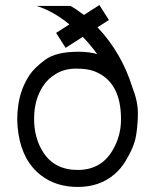

<svg xmlns="http://www.w3.org/2000/svg" viewBox="-20 -737 621 767"><path d="M260.7 -713.4Q277.8 -705.6 315.4 -677.2L377 -716.8L415 -657.2L369.6 -627.9Q465.8 -525.9 508.3 -389.6Q530.8 -332.5 530.8 -285.9Q530.8 -239.3 523.4 -194.3Q515.6 -149.4 481.4 -93.3Q463.9 -64 437.5 -41Q377.9 9.8 291 9.8Q204.1 9.8 144.5 -36.1Q70.8 -92.3 53.7 -202.6Q48.8 -233.4 48.8 -261.5Q48.8 -289.6 53.5 -320.3Q58.1 -351.1 69.3 -381.1Q80.6 -411.1 98.6 -438.2Q116.7 -465.3 160.2 -498Q203.1 -530.3 293.9 -530.3Q335 -530.3 368.2 -521Q341.8 -557.6 310.5 -589.8L242.2 -545.9L204.1 -605.5L257.3 -639.6Q189.9 -694.3 125.5 -713.4ZM152.3 -393.6Q116.2 -338.9 116.2 -262.2Q116.2 -185.5 152.8 -128.4Q198.2 -58.1 290.5 -58.1Q382.8 -58.1 428.7 -134.8Q463.9 -193.4 463.4 -261.2Q463.4 -411.1 357.4 -452.1Q329.6 -462.9 284.7 -462.9Q239.7 -462.9 205.8 -443.4Q171.9 -423.8 152.3 -393.6Z"/></svg>

Font: AnjaliOldLipi
Style: Regular
Weight: 400
Designer: Kevin & Siji
Foundry: Core : Kevin & Siji
Modification : Hiran Venugopalan
Opentype mlm2 support: Rajeesh Nambiar
New Feature Table : Santhosh
Version: Version 7.1.0+20221109